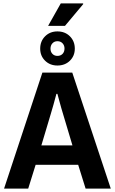

<svg xmlns="http://www.w3.org/2000/svg" viewBox="-20 -1117 680 1137"><path d="M265 -964 340 -1097H472L473 -1093L365 -964ZM320 -729Q276 -729 247 -757.5Q218 -786 218 -829Q218 -873 247 -902Q276 -931 320 -931Q365 -931 394 -902Q423 -873 423 -829Q423 -786 394 -757.5Q365 -729 320 -729ZM320 -786Q339 -786 350.5 -798Q362 -810 362 -830Q362 -848 350.5 -860.5Q339 -873 320 -873Q302 -873 290.5 -860.5Q279 -848 279 -829Q279 -810 290.5 -798Q302 -786 320 -786ZM4 0 231 -687H408L636 0H487L443 -141H191L147 0ZM225 -256H409L354 -440Q350 -452 344 -473.5Q338 -495 331.5 -518.5Q325 -542 320 -561H314Q307 -533 296.5 -496.5Q286 -460 280 -440Z"/></svg>

Font: Archivo SemiCondensed
Style: Bold
Weight: 680
Width: 4
Designer: Hector Gatti
Foundry: Omnibus-Type
Version: Version 2.001; ttfautohint (v1.8.3)